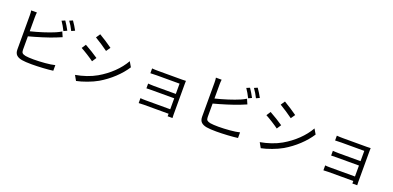

<svg xmlns="http://www.w3.org/2000/svg" viewBox="5 -1849 5990 2930"><g transform="rotate(20 3000.0 -384.0)"><path d="M922 -688 868 -663Q829 -742 785 -801L838 -824Q859 -795 883.5 -755Q908 -715 922 -688ZM675 -761 728 -783Q746 -758 769.5 -718.5Q793 -679 810 -647L756 -622Q740 -655 717 -694.5Q694 -734 675 -761ZM344 -67Q394 -59 476 -59Q564 -59 662 -67.5Q760 -76 818 -91V0Q755 9 656 15Q557 21 472 21Q371 21 312 11Q252 0 222 -30Q192 -60 192 -119V-669Q192 -722 186 -750H279Q274 -712 274 -669V-443Q369 -466 474.5 -499.5Q580 -533 654 -565Q699 -584 742 -610L777 -530Q704 -499 683 -491Q603 -459 488 -423Q373 -387 274 -361V-141Q274 -105 289.5 -90Q305 -75 344 -67Z M1518 -627 1471 -559Q1434 -587 1366.5 -631.5Q1299 -676 1256 -701L1301 -768Q1343 -744 1413 -698.5Q1483 -653 1518 -627ZM1370 -408 1324 -338Q1285 -367 1217 -410Q1149 -453 1106 -475L1150 -543Q1195 -519 1266 -475.5Q1337 -432 1370 -408ZM1486 -170Q1609 -241 1706.5 -335Q1804 -429 1865 -536L1913 -454Q1848 -353 1748 -259.5Q1648 -166 1529 -96Q1457 -55 1364.5 -21Q1272 13 1197 28L1151 -54Q1238 -69 1325.5 -98.5Q1413 -128 1486 -170Z M2696 15H2293Q2259 15 2211 18V-62Q2243 -58 2293 -58H2696V-236H2335Q2285 -236 2245 -234V-311Q2253 -311 2280.5 -309Q2308 -307 2334 -307H2696V-474H2325Q2277 -474 2223 -471V-549Q2243 -547 2272 -546Q2301 -545 2325 -545H2712Q2747 -545 2773 -547Q2772 -536 2772 -496V2Q2772 28 2774 56H2695Q2696 47 2696 15Z M3922 -688 3868 -663Q3829 -742 3785 -801L3838 -824Q3859 -795 3883.5 -755Q3908 -715 3922 -688ZM3675 -761 3728 -783Q3746 -758 3769.5 -718.5Q3793 -679 3810 -647L3756 -622Q3740 -655 3717 -694.5Q3694 -734 3675 -761ZM3344 -67Q3394 -59 3476 -59Q3564 -59 3662 -67.5Q3760 -76 3818 -91V0Q3755 9 3656 15Q3557 21 3472 21Q3371 21 3312 11Q3252 0 3222 -30Q3192 -60 3192 -119V-669Q3192 -722 3186 -750H3279Q3274 -712 3274 -669V-443Q3369 -466 3474.5 -499.5Q3580 -533 3654 -565Q3699 -584 3742 -610L3777 -530Q3704 -499 3683 -491Q3603 -459 3488 -423Q3373 -387 3274 -361V-141Q3274 -105 3289.5 -90Q3305 -75 3344 -67Z M4518 -627 4471 -559Q4434 -587 4366.5 -631.5Q4299 -676 4256 -701L4301 -768Q4343 -744 4413 -698.5Q4483 -653 4518 -627ZM4370 -408 4324 -338Q4285 -367 4217 -410Q4149 -453 4106 -475L4150 -543Q4195 -519 4266 -475.5Q4337 -432 4370 -408ZM4486 -170Q4609 -241 4706.5 -335Q4804 -429 4865 -536L4913 -454Q4848 -353 4748 -259.5Q4648 -166 4529 -96Q4457 -55 4364.5 -21Q4272 13 4197 28L4151 -54Q4238 -69 4325.5 -98.5Q4413 -128 4486 -170Z M5696 15H5293Q5259 15 5211 18V-62Q5243 -58 5293 -58H5696V-236H5335Q5285 -236 5245 -234V-311Q5253 -311 5280.5 -309Q5308 -307 5334 -307H5696V-474H5325Q5277 -474 5223 -471V-549Q5243 -547 5272 -546Q5301 -545 5325 -545H5712Q5747 -545 5773 -547Q5772 -536 5772 -496V2Q5772 28 5774 56H5695Q5696 47 5696 15Z"/></g></svg>

Font: Noto Sans SC
Style: Regular
Weight: 400
Designer: Ryoko NISHIZUKA ____ (kana & ideographs); Paul D. Hunt (Latin, Greek & Cyrillic); Wenlong ZHANG ___ (bopomofo); Sandoll 
Foundry: Adobe Systems Incorporated
Version: Version 1.004